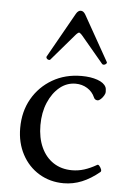

<svg xmlns="http://www.w3.org/2000/svg" viewBox="-51 -724 502 772"><g transform="rotate(5 199.5 -337.5)"><path d="M235 11Q180 11 136 -15.5Q92 -42 67 -89Q42 -136 42 -195Q42 -262 71.5 -313.5Q101 -365 152.5 -395Q204 -425 270 -425Q307 -425 334 -415.5Q361 -406 369 -389Q372 -383 372 -369Q372 -363 367 -354.5Q362 -346 355 -339.5Q348 -333 342 -333Q337 -333 333 -335.5Q329 -338 327 -343Q317 -366 296 -379Q275 -392 249 -392Q213 -392 184.5 -368.5Q156 -345 139 -305Q122 -265 122 -214Q122 -163 139.5 -124.5Q157 -86 189 -65Q221 -44 264 -44Q289 -44 313 -51.5Q337 -59 363 -74Q367 -77 372 -71.5Q377 -66 380 -58.5Q383 -51 379 -47Q344 -18 308.5 -3.5Q273 11 235 11ZM139 -480Q137 -477 132 -478Q127 -479 124 -483Q121 -487 123 -491L225 -672Q233 -686 244 -686Q255 -686 263 -672L365 -491Q368 -487 364.5 -483Q361 -479 356 -478Q351 -477 348 -480L259 -586Q254 -592 250 -595Q246 -598 244 -598Q243 -598 239 -595Q235 -592 230 -586Z"/></g></svg>

Font: Junicode VF
Style: Regular
Weight: 400
Designer: Peter S. Baker
Version: Version 2.213